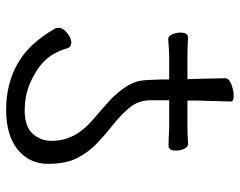

<svg xmlns="http://www.w3.org/2000/svg" viewBox="-96 -656 763 610"><g transform="rotate(90 285.0 -351.5)"><path d="M428 -135Q428 -206 366 -261Q339 -285 311.5 -308.5Q284 -332 263 -360.5Q242 -389 237 -417Q234 -435 233 -484V-508H159L135 -507L105 -505H104Q95 -505 89.5 -517.5Q84 -530 84 -544Q84 -568 100 -568Q130 -566 159 -566H232L231 -598L229 -686Q229 -698 248.5 -705.5Q268 -713 285.5 -713Q303 -713 303 -704L300 -598V-566H388Q400 -566 438 -568H439Q447 -568 453 -556Q459 -544 459 -530Q459 -506 444 -506Q422 -506 388 -508H299V-449Q299 -410 323 -381.5Q347 -353 376.5 -330Q406 -307 434.5 -280Q463 -253 482 -217Q501 -181 501 -122.5Q501 -64 456 -27Q411 10 329 10Q247 10 182.5 -26.5Q118 -63 71 -146Q69 -149 69 -159.5Q69 -170 85 -183.5Q101 -197 115.5 -197Q130 -197 134 -184Q147 -140 172.5 -113.5Q198 -87 240 -68Q282 -49 332 -49Q382 -49 405 -74Q428 -99 428 -135Z"/></g></svg>

Font: LXGW WenKai TC
Style: Regular
Weight: 400
Designer: LXGW / Fontworks Inc.
Foundry: LXGW / Fontworks Inc.
Version: Version 1.330